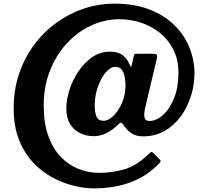

<svg xmlns="http://www.w3.org/2000/svg" viewBox="-20 -815 1145 1054"><path d="M852 83.5Q789.5 150 699.8 184.5Q610 219 494 219Q445 219 386.2 205Q327.5 191 269.2 160Q211 129 162.5 77.8Q114 26.5 84.5 -47.2Q55 -121 55 -221Q55 -321 84.2 -408.5Q113.5 -496 165.8 -567Q218 -638 288 -689Q358 -740 440 -767.5Q522 -795 610 -795Q716 -795 797.5 -764Q879 -733 934.8 -679.2Q990.5 -625.5 1019 -556.2Q1047.5 -487 1047.5 -411Q1047.5 -349 1028.2 -288Q1009 -227 972.8 -176.8Q936.5 -126.5 884.2 -96.5Q832 -66.5 766 -66.5Q727 -66.5 701.8 -83.5Q676.5 -100.5 661 -124.5Q651.5 -138.5 646.2 -141.2Q641 -144 624.5 -127.5Q596.5 -100.5 564 -84Q531.5 -67.5 494 -67.5Q454.5 -67.5 420.2 -83.8Q386 -100 365 -134Q344 -168 344 -220Q344 -269 361.8 -323Q379.5 -377 411.5 -424.5Q443.5 -472 487.2 -501.8Q531 -531.5 583 -531.5Q624.5 -531.5 649.8 -514.5Q675 -497.5 688 -467.5Q696 -449 698.5 -447.8Q701 -446.5 705.5 -466.5L714 -505.5Q716 -515.5 719.8 -517.8Q723.5 -520 736.5 -520H817.5Q835.5 -520 840 -515.2Q844.5 -510.5 841 -494L775 -215Q774 -208.5 772.2 -193Q770.5 -177.5 775.5 -164.2Q780.5 -151 800.5 -151Q838.5 -151 875 -183.8Q911.5 -216.5 935.5 -276Q959.5 -335.5 959.5 -415Q959.5 -487 932 -542Q904.5 -597 858 -634.2Q811.5 -671.5 754 -690.5Q696.5 -709.5 637 -709.5Q555 -709.5 480 -674.8Q405 -640 346.5 -576.5Q288 -513 254 -426.5Q220 -340 220 -236Q220 -139.5 245 -69.5Q270 0.5 313 45.5Q356 90.5 410.8 112.2Q465.5 134 525 134Q594 134 661.5 114.8Q729 95.5 792.5 34Q803.5 23.5 808 19.8Q812.5 16 824.5 28L855 58.5Q863.5 67.5 862 71Q860.5 74.5 852 83.5ZM669 -346Q669 -367 665 -390.8Q661 -414.5 649.2 -431.2Q637.5 -448 614 -448Q592 -448 571.5 -429Q551 -410 535 -379.2Q519 -348.5 509.5 -312Q500 -275.5 500 -240Q500 -197.5 510 -174.8Q520 -152 549 -152Q574.5 -152 602.5 -179Q630.5 -206 649.8 -250.2Q669 -294.5 669 -346Z"/></svg>

Font: Besley*
Style: Bold Italic
Weight: 700
Italic angle: -13°
Designer: Owen Earl
Foundry: indestructible type*
Version: Version 2.000; ttfautohint (v1.8.3)